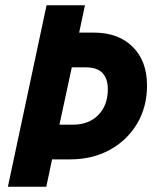

<svg xmlns="http://www.w3.org/2000/svg" viewBox="-20 -710 595 730"><path d="M10 0 157 -690H303L281 -586H337Q430 -586 484.5 -532Q539 -478 539 -385Q539 -303 501 -239.5Q463 -176 397 -140Q331 -104 246 -104H178L156 0ZM206 -236H257Q318 -236 354 -273Q390 -310 390 -371Q390 -410 370 -432Q350 -454 305 -454H253Z"/></svg>

Font: Radio Canada Condensed
Style: Bold Italic
Weight: 700
Width: 3
Italic angle: -12°
Designer: Charles Daoud, Etienne Aubert Bonn, Alexandre Saumier Demers, Jacques Le Bailly
Foundry: Radio-Canada
Version: Version 2.104; ttfautohint (v1.8.4.7-5d5b);gftools[0.9.28.de